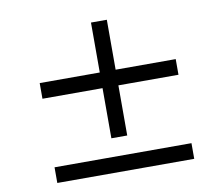

<svg xmlns="http://www.w3.org/2000/svg" viewBox="-85 -912 1169 1002"><g transform="rotate(-10 500.0 -411.0)"><path d="M860.4 -543V-460H542V-194.3H458V-460H139.6V-543H458V-807.6H542V-543ZM139.6 -96.7H865.2V-13.7H139.6Z"/></g></svg>

Font: GenEi Gothic M SemiBold
Style: Regular
Weight: 500
Designer: o_tamon (Modified); [Source Han Sans]
Ryoko NISHIZUKA  (kana & ideographs); Paul D. Hunt (Latin, Greek & Cyrillic); Wenl
Version: Version 1.1a;Original Version 1.004